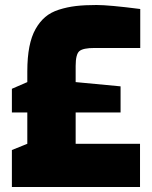

<svg xmlns="http://www.w3.org/2000/svg" viewBox="-20 -752 612 772"><path d="M543 0H27.8V-148.9L89.8 -173.8V-299.8H27.8V-395L89.8 -421.9V-464.8Q89.8 -521.5 98.1 -563.7Q106.4 -606 123 -635.3Q139.6 -664.6 161.9 -683.6Q184.1 -702.6 217 -713.1Q250 -723.6 285.4 -727.8Q320.8 -731.9 368.2 -731.9Q418.5 -731.9 543.9 -715.8V-559.1H359.9Q314 -559.1 299.1 -546.4Q284.2 -533.7 284.2 -486.8V-421.9L464.8 -404.8V-299.8H284.2V-173.8H543Z"/></svg>

Font: Squarion Black
Style: Regular
Weight: 900
Designer: Natanael Gama
Version: Version 1.00;September 12, 2019;FontCreator 11.5.0.2425 64-b